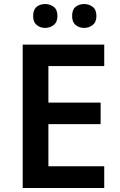

<svg xmlns="http://www.w3.org/2000/svg" viewBox="-20 -936 598 956"><path d="M499 0H93V-714H499V-607H221V-425H481V-318H221V-108H499ZM145 -856Q145 -888 162.5 -902Q180 -916 205 -916Q229 -916 247.5 -902Q266 -888 266 -856Q266 -826 247.5 -811.5Q229 -797 205 -797Q180 -797 162.5 -811.5Q145 -826 145 -856ZM339 -856Q339 -888 356.5 -902Q374 -916 399 -916Q423 -916 441.5 -902Q460 -888 460 -856Q460 -826 441.5 -811.5Q423 -797 399 -797Q374 -797 356.5 -811.5Q339 -826 339 -856Z"/></svg>

Font: Noto Sans Tangsa SemiBold
Style: Regular
Weight: 600
Version: Version 1.504